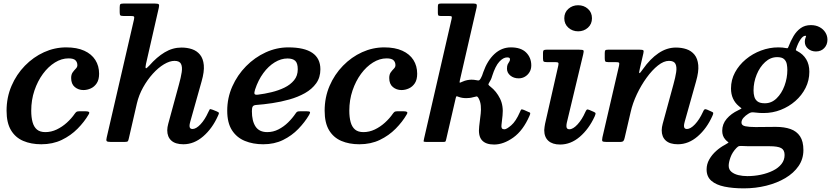

<svg xmlns="http://www.w3.org/2000/svg" viewBox="-20 -800 4683 1082"><path d="M538.5 -384.5Q538.5 -428.5 517.2 -462Q496 -495.5 454.8 -514.2Q413.5 -533 353 -533Q288 -533 228 -505.8Q168 -478.5 120.2 -429.5Q72.5 -380.5 44.8 -315.8Q17 -251 17 -176Q17 -108 41.8 -66.5Q66.5 -25 110.8 -6Q155 13 213 13Q277 13 328 -11.5Q379 -36 417.2 -74.8Q455.5 -113.5 479.5 -155Q486 -166 480.8 -169.5Q475.5 -173 460.5 -173H428Q415.5 -173 411 -169.8Q406.5 -166.5 401.5 -159.5Q383 -132.5 356.8 -108.8Q330.5 -85 299.5 -70.2Q268.5 -55.5 235.5 -55.5Q205.5 -55.5 188.2 -70Q171 -84.5 163.5 -111.8Q156 -139 156 -176Q156 -236.5 174 -289.8Q192 -343 222 -383.8Q252 -424.5 289.5 -447.8Q327 -471 366 -471Q394.5 -471 405.2 -460.2Q416 -449.5 416 -432.5Q416 -422 407.2 -413.2Q398.5 -404.5 389.8 -392.5Q381 -380.5 381 -360.5Q381 -326.5 401.5 -309.5Q422 -292.5 450 -292.5Q471.5 -292.5 491.8 -301.8Q512 -311 525.2 -331Q538.5 -351 538.5 -384.5Z M1208 -146.5Q1213.5 -158 1213.8 -162.5Q1214 -167 1202 -172L1178.5 -181.5Q1164 -187.5 1161.5 -183.2Q1159 -179 1153 -166.5Q1134.5 -125.5 1109.8 -99.2Q1085 -73 1064.5 -73Q1048 -73 1048 -90.5Q1048 -99.5 1052 -113.5L1116 -341Q1132 -396.5 1128.5 -433.2Q1125 -470 1107.2 -491.8Q1089.5 -513.5 1062.2 -522.8Q1035 -532 1002.5 -532Q953 -532 908.2 -505.2Q863.5 -478.5 821 -430Q804.5 -412 801.5 -415.8Q798.5 -419.5 802.5 -439L875 -756.5Q878.5 -771.5 874.5 -775.8Q870.5 -780 852.5 -780H675.5Q661.5 -780 658 -776Q654.5 -772 654.5 -758V-731.5Q654.5 -717.5 658 -713.8Q661.5 -710 674.5 -710H714Q731.5 -710 734.8 -706.8Q738 -703.5 735 -690L581.5 -26Q577.5 -10.5 581 -5.2Q584.5 0 605.5 0H679Q696 0 699.8 -3.5Q703.5 -7 706 -20L751.5 -217.5Q762.5 -264.5 786.5 -307.5Q810.5 -350.5 841.2 -384.5Q872 -418.5 904.2 -437.8Q936.5 -457 963.5 -457Q991.5 -457 1000 -440Q1008.5 -423 1004 -393.2Q999.5 -363.5 988.5 -324L928 -102Q925.5 -94 924 -83.5Q922.5 -73 922.5 -66Q922.5 -28.5 945.5 -7.8Q968.5 13 1013.5 13Q1073.5 13 1125 -31.5Q1176.5 -76 1208 -146.5Z M1260.5 -176Q1260.5 -108 1287 -66.5Q1313.5 -25 1359.5 -6Q1405.5 13 1463.5 13Q1526 13 1575.2 -11.2Q1624.5 -35.5 1661.2 -73.5Q1698 -111.5 1722 -152.5Q1729.5 -165.5 1726.5 -169.2Q1723.5 -173 1706.5 -173H1673.5Q1660.5 -173 1655.8 -170.8Q1651 -168.5 1646.5 -161.5Q1628 -134 1603.5 -110Q1579 -86 1549.2 -70.8Q1519.5 -55.5 1486 -55.5Q1441 -55.5 1420.2 -86.8Q1399.5 -118 1399.5 -173.5Q1399.5 -193 1404.5 -200.2Q1409.5 -207.5 1424 -208.5Q1466 -211.5 1514.5 -218.8Q1563 -226 1611 -239.5Q1659 -253 1698.5 -275.2Q1738 -297.5 1761.8 -330.5Q1785.5 -363.5 1785.5 -409.5Q1785.5 -471 1740.2 -502Q1695 -533 1604.5 -533Q1539 -533 1477.2 -504.8Q1415.5 -476.5 1366.8 -427Q1318 -377.5 1289.2 -313Q1260.5 -248.5 1260.5 -176ZM1433.5 -266.5Q1416.5 -264.5 1414.2 -271.5Q1412 -278.5 1417.5 -295.5Q1435 -348.5 1463.8 -387.8Q1492.5 -427 1528.2 -448.8Q1564 -470.5 1600 -470.5Q1629.5 -470.5 1643.8 -457.2Q1658 -444 1658 -409.5Q1658 -373 1637.2 -347.8Q1616.5 -322.5 1583 -306.2Q1549.5 -290 1510.2 -280.5Q1471 -271 1433.5 -266.5Z M2331 -384.5Q2331 -428.5 2309.8 -462Q2288.5 -495.5 2247.2 -514.2Q2206 -533 2145.5 -533Q2080.5 -533 2020.5 -505.8Q1960.5 -478.5 1912.8 -429.5Q1865 -380.5 1837.2 -315.8Q1809.5 -251 1809.5 -176Q1809.5 -108 1834.2 -66.5Q1859 -25 1903.2 -6Q1947.5 13 2005.5 13Q2069.5 13 2120.5 -11.5Q2171.5 -36 2209.8 -74.8Q2248 -113.5 2272 -155Q2278.5 -166 2273.2 -169.5Q2268 -173 2253 -173H2220.5Q2208 -173 2203.5 -169.8Q2199 -166.5 2194 -159.5Q2175.5 -132.5 2149.2 -108.8Q2123 -85 2092 -70.2Q2061 -55.5 2028 -55.5Q1998 -55.5 1980.8 -70Q1963.5 -84.5 1956 -111.8Q1948.5 -139 1948.5 -176Q1948.5 -236.5 1966.5 -289.8Q1984.5 -343 2014.5 -383.8Q2044.5 -424.5 2082 -447.8Q2119.5 -471 2158.5 -471Q2187 -471 2197.8 -460.2Q2208.5 -449.5 2208.5 -432.5Q2208.5 -422 2199.8 -413.2Q2191 -404.5 2182.2 -392.5Q2173.5 -380.5 2173.5 -360.5Q2173.5 -326.5 2194 -309.5Q2214.5 -292.5 2242.5 -292.5Q2264 -292.5 2284.2 -301.8Q2304.5 -311 2317.8 -331Q2331 -351 2331 -384.5Z M2964 -147.5Q2969 -159 2968 -162.8Q2967 -166.5 2956 -170L2932.5 -180.5Q2920 -185.5 2917.2 -182.5Q2914.5 -179.5 2910 -168.5Q2887 -116 2861 -93.8Q2835 -71.5 2823.5 -71.5Q2811.5 -71.5 2808 -77.5Q2804.5 -83.5 2806 -95.5L2812 -149Q2818 -203.5 2797.8 -244.5Q2777.5 -285.5 2744 -311.5Q2735 -318.5 2733 -322Q2731 -325.5 2736.5 -334Q2741.5 -341.5 2746 -351Q2750.5 -360.5 2753.5 -371.5Q2771.5 -428 2793.8 -452.2Q2816 -476.5 2837.5 -476.5Q2845 -476.5 2849.5 -474.5Q2854 -472.5 2854 -465.5Q2854 -458 2849.8 -452.2Q2845.5 -446.5 2841.2 -437.8Q2837 -429 2837 -413Q2837 -390 2856 -374.2Q2875 -358.5 2903 -358.5Q2922.5 -358.5 2938.5 -368Q2954.5 -377.5 2964.2 -393.8Q2974 -410 2974 -431.5Q2974 -475 2945 -504Q2916 -533 2859 -533Q2807 -533 2766.8 -496Q2726.5 -459 2703.5 -393.5Q2697 -371.5 2689 -358Q2682.5 -347.5 2678.8 -346.8Q2675 -346 2662.5 -348.5Q2650.5 -351 2637 -351Q2627 -351 2613.2 -348.5Q2599.5 -346 2584.5 -339Q2572 -333 2570.5 -334.2Q2569 -335.5 2572 -349.5L2666 -758Q2668.5 -770 2665.8 -775Q2663 -780 2649 -780H2464.5Q2453 -780 2450.2 -776.2Q2447.5 -772.5 2447.5 -761V-728Q2447.5 -718 2449.8 -714Q2452 -710 2462.5 -710H2508Q2523.5 -710 2525.5 -706.5Q2527.5 -703 2524.5 -691L2370.5 -22Q2367 -8.5 2367 -4.2Q2367 0 2384 0H2476.5Q2488.5 0 2490.5 -3Q2492.5 -6 2494.5 -15L2548 -246.5Q2550.5 -257 2552.8 -257.5Q2555 -258 2565 -254Q2583.5 -247 2607 -247Q2615.5 -247 2625.5 -248Q2635.5 -249 2646 -252Q2659.5 -255.5 2665.2 -256.5Q2671 -257.5 2677.5 -245.5Q2687.5 -227 2689.5 -204Q2691.5 -181 2689 -160L2680.5 -88.5Q2674 -35 2695.5 -10.2Q2717 14.5 2764.5 14.5Q2817.5 14.5 2872.8 -25Q2928 -64.5 2964 -147.5Z M3266.5 -493.5Q3271 -511.5 3268 -515.8Q3265 -520 3243.5 -520H3060Q3049 -520 3044.5 -517Q3040 -514 3040 -502.5V-471Q3040 -457 3043.8 -453.5Q3047.5 -450 3061 -450H3108Q3123 -450 3126 -446.2Q3129 -442.5 3126 -429.5L3051.5 -101.5Q3050.5 -95 3048.8 -84.8Q3047 -74.5 3047 -67Q3047 -27.5 3070.2 -6.5Q3093.5 14.5 3136.5 14.5Q3196.5 14.5 3247.5 -29.2Q3298.5 -73 3331 -143.5Q3336 -155 3336.2 -160.2Q3336.5 -165.5 3326.5 -169.5L3302.5 -180Q3291 -185 3287 -182Q3283 -179 3278.5 -168.5Q3260 -126.5 3234.8 -99Q3209.5 -71.5 3188.5 -71.5Q3172 -71.5 3172 -89Q3172 -93 3172.5 -98.2Q3173 -103.5 3174 -107.5ZM3160 -697Q3160 -664.5 3183 -644Q3206 -623.5 3238 -623.5Q3270.5 -623.5 3293.2 -644Q3316 -664.5 3316 -697Q3316 -730 3293.2 -750.2Q3270.5 -770.5 3238 -770.5Q3206 -770.5 3183 -750.2Q3160 -730 3160 -697Z M3406.5 -520Q3394 -520 3391 -516.2Q3388 -512.5 3388 -500V-472.5Q3388 -459 3390.8 -454.5Q3393.5 -450 3407 -450H3446.5Q3464.5 -450 3468 -447Q3471.5 -444 3468.5 -429.5L3375 -26.5Q3371.5 -9 3374.8 -4.5Q3378 0 3400.5 0H3472.5Q3489 0 3493.5 -6Q3498 -12 3500.5 -24.5L3534 -168.5Q3545 -218 3569 -268.8Q3593 -319.5 3624 -362.2Q3655 -405 3687.8 -431Q3720.5 -457 3750 -457Q3778 -457 3786.5 -440Q3795 -423 3790.5 -393.2Q3786 -363.5 3775 -324L3714.5 -102Q3712 -94 3710.5 -83.5Q3709 -73 3709 -66Q3709 -28.5 3732 -7.8Q3755 13 3800 13Q3860.5 13 3912 -31.8Q3963.5 -76.5 3995 -147.5Q4000.5 -159.5 3999.2 -163.8Q3998 -168 3987.5 -172L3964 -182.5Q3954 -186.5 3949.8 -183Q3945.5 -179.5 3941 -168.5Q3921.5 -126 3896.5 -99.5Q3871.5 -73 3851 -73Q3834.5 -73 3834.5 -90.5Q3834.5 -99.5 3838.5 -113.5L3902.5 -341Q3918.5 -396.5 3915 -433.2Q3911.5 -470 3893.8 -491.8Q3876 -513.5 3848.8 -522.8Q3821.5 -532 3789 -532Q3737.5 -532 3690.8 -500.2Q3644 -468.5 3603.5 -411Q3586.5 -386 3583.2 -387.8Q3580 -389.5 3585.5 -412L3605.5 -499Q3609 -513 3605.2 -516.5Q3601.5 -520 3584.5 -520Z M3962 155Q3962 195.5 3988.8 218.8Q4015.5 242 4063 251.8Q4110.5 261.5 4171.5 261.5Q4238 261.5 4298.2 246.5Q4358.5 231.5 4405.8 203.5Q4453 175.5 4480.2 135.8Q4507.5 96 4507.5 46Q4507.5 -3.5 4488.5 -32Q4469.5 -60.5 4434.8 -72.8Q4400 -85 4352.5 -85Q4342 -85 4326.2 -84.8Q4310.5 -84.5 4293.5 -84.5Q4276.5 -84.5 4261.8 -84.2Q4247 -84 4237.5 -84Q4202 -84 4180.2 -88.5Q4158.5 -93 4158.5 -109Q4158.5 -123.5 4169.8 -136.2Q4181 -149 4196.5 -158.5Q4207.5 -166 4216 -166.8Q4224.5 -167.5 4240 -165.5Q4250 -164 4261.2 -163.5Q4272.5 -163 4284 -163Q4334 -163 4380 -181Q4426 -199 4462.2 -230.8Q4498.5 -262.5 4519.8 -304.8Q4541 -347 4541 -395.5Q4541 -437 4523.2 -466.2Q4505.5 -495.5 4473 -512Q4467 -515 4465.5 -516.5Q4464 -518 4466.5 -525Q4477.5 -558 4491.5 -578.2Q4505.5 -598.5 4518.5 -598.5Q4523.5 -598.5 4522.5 -595Q4521.5 -591.5 4518.5 -584Q4515.5 -576.5 4515.5 -564.5Q4515.5 -540.5 4534 -525.2Q4552.5 -510 4578 -510Q4607 -510 4625 -529Q4643 -548 4643 -576Q4643 -598.5 4631.2 -617.2Q4619.5 -636 4598.5 -647.2Q4577.5 -658.5 4549.5 -658.5Q4516 -658.5 4492.2 -641.5Q4468.5 -624.5 4452 -596.8Q4435.5 -569 4423.5 -537Q4421 -530.5 4419 -529Q4417 -527.5 4410 -529Q4390.5 -533 4366 -533Q4316.5 -533 4268.8 -515.2Q4221 -497.5 4182.8 -465.5Q4144.5 -433.5 4122 -391.8Q4099.5 -350 4099.5 -301.5Q4099.5 -269.5 4110.8 -244.8Q4122 -220 4143 -202.5Q4158.5 -190.5 4159 -189.2Q4159.5 -188 4140 -178.5Q4100.5 -160 4075.2 -130.5Q4050 -101 4050 -63Q4050 -34 4066.5 -15Q4076 -4 4081.5 -0.8Q4087 2.5 4084 4.8Q4081 7 4065.5 16Q4039 30 4015.5 51Q3992 72 3977 98.5Q3962 125 3962 155ZM4130 34Q4139 24.5 4146 23.2Q4153 22 4170.5 23Q4181 23.5 4192.2 23.8Q4203.5 24 4215 24Q4226 24 4246 24Q4266 24 4285.8 24Q4305.5 24 4316 24Q4363 24 4382.2 34.5Q4401.5 45 4401.5 73.5Q4401.5 102 4384 124.2Q4366.5 146.5 4336.2 161.5Q4306 176.5 4268.5 184.5Q4231 192.5 4191.5 192.5Q4165 192.5 4141 186.8Q4117 181 4101.8 168.2Q4086.5 155.5 4086.5 134Q4086.5 114.5 4096.8 86.2Q4107 58 4130 34ZM4226.5 -290Q4226.5 -336 4244 -379.2Q4261.5 -422.5 4291.8 -450.2Q4322 -478 4359.5 -478Q4387 -478 4399 -466.5Q4411 -455 4414 -438.2Q4417 -421.5 4417 -406Q4417 -360 4401 -316.8Q4385 -273.5 4356.5 -245.8Q4328 -218 4290.5 -218Q4263 -218 4249.5 -228Q4236 -238 4231.2 -254.5Q4226.5 -271 4226.5 -290Z"/></svg>

Font: Besley SemiBold
Style: Italic
Weight: 600
Italic angle: -13°
Designer: Owen Earl
Foundry: indestructible type*
Version: Version 2.001